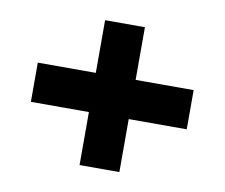

<svg xmlns="http://www.w3.org/2000/svg" viewBox="-59 -591 706 603"><g transform="rotate(10 294.0 -289.0)"><path d="M230 -58V-520H357V-58ZM45 -227V-352H542V-227Z"/></g></svg>

Font: DM Sans 10pt Black
Style: Regular
Weight: 900
Version: Version 4.004;gftools[0.9.30]